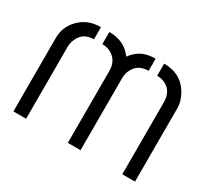

<svg xmlns="http://www.w3.org/2000/svg" viewBox="-111 -688 921 856"><g transform="rotate(30 350.0 -260.5)"><path d="M37.1 0V-378.9Q37.1 -436.5 79.1 -478.5Q121.1 -520.5 187.5 -520.5V-458Q130.9 -458 110.4 -408.2Q102.5 -389.6 102.5 -370.1V0ZM230.5 -458V-520.5Q303.7 -520.5 343.8 -471.7Q347.7 -466.8 350.6 -462.9Q385.7 -511.7 440.4 -518.6Q454.1 -520.5 468.8 -520.5V-458Q410.2 -458 389.6 -407.2Q382.8 -389.6 382.8 -370.1V0H317.4V-370.1Q317.4 -424.8 273.4 -448.2Q253.9 -458 230.5 -458ZM512.7 -458V-520.5Q604.5 -520.5 645.5 -443.4Q663.1 -410.2 663.1 -378.9V0H597.7V-370.1Q597.7 -428.7 551.8 -450.2Q534.2 -458 512.7 -458Z"/></g></svg>

Font: Post No Bills Colombo
Style: Medium
Weight: 600
Designer: Kosala Senevirathne, Siva Puranthara, Lasantha Premarathna, Tharique Azeez
Foundry: Mooniak
Version: Version 1.220 ; ttfautohint (v1.5)